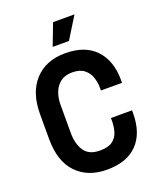

<svg xmlns="http://www.w3.org/2000/svg" viewBox="-165 -1012 942 1129"><g transform="rotate(-20 306.0 -448.0)"><path d="M308 14Q188 14 118 -59.5Q48 -133 48 -272V-428Q48 -563 118 -638.5Q188 -714 308 -714Q433 -714 498.5 -644Q564 -574 564 -454V-436H432V-454Q432 -487 421 -519.5Q410 -552 383 -573Q356 -594 308 -594Q264 -594 235.5 -572.5Q207 -551 193.5 -515.5Q180 -480 180 -438V-262Q180 -194 209 -150Q238 -106 308 -106Q359 -106 386 -126Q413 -146 422.5 -178Q432 -210 432 -246V-264H564V-246Q564 -122 498.5 -54Q433 14 308 14ZM253 -774 305 -910H439L355 -774Z"/></g></svg>

Font: Space Mono
Style: Bold
Weight: 700
Monospace: yes
Designer: Colophon Foundry + Benjamin Critton
Foundry: Colophon Foundry & Benjamin Critton
Version: Version 1.003; ttfautohint (v1.8.4.7-5d5b)